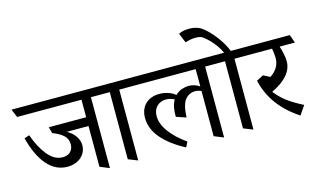

<svg xmlns="http://www.w3.org/2000/svg" viewBox="-125 -1126 2437 1475"><g transform="rotate(-15 1093.5 -388.5)"><path d="M14.6 -341.3 55.2 -354.5Q89.4 -255.4 142.3 -189.9Q195.3 -124.5 261.2 -124.5Q301.8 -124.5 323.7 -147.2Q345.7 -169.9 345.7 -206.1Q345.7 -248 316.2 -275.6Q286.6 -303.2 230 -325.2L216.3 -375H513.7V-514.2H2L-25.4 -579.6H652.8L678.2 -514.2H588.9V49.8L513.7 19V-305.2H340.8Q382.8 -282.2 406.2 -247.8Q429.7 -213.4 429.7 -175.8Q429.7 -137.7 409.9 -107.7Q390.1 -77.6 355.7 -61Q321.3 -44.4 278.8 -44.4Q185.1 -44.4 118.2 -121.1Q51.3 -197.8 14.6 -341.3Z M647.9 -514.2 622.1 -579.6H899.9L923.8 -514.2H814V49.3L738.8 19.5V-514.2Z M1594.7 -514.2H1497.1V49.8L1421.9 19V-341.3Q1395 -351.6 1373.5 -351.6Q1324.7 -351.6 1293.5 -313Q1262.2 -274.4 1258.3 -173.3L1179.7 -199.7Q1177.2 -280.8 1206.5 -331.5Q1172.4 -348.1 1142.1 -348.1Q1095.2 -348.1 1066.9 -319.3Q1038.6 -290.5 1038.6 -242.2Q1038.6 -180.7 1086.4 -115.7Q1134.3 -50.8 1216.8 6.8L1195.8 47.9Q1080.6 -12.2 1014.6 -88.4Q948.7 -164.6 948.7 -252.4Q948.7 -299.3 968.3 -333.3Q987.8 -367.2 1022.5 -385Q1057.1 -402.8 1102.1 -402.8Q1136.2 -402.8 1170.4 -391.8Q1204.6 -380.9 1228 -360.4Q1251.5 -384.3 1280.3 -394Q1309.1 -403.8 1335.4 -403.8Q1383.3 -403.8 1421.9 -376.5V-514.2H900.4L874 -579.6H1569.3Z M1840.3 -514.2H1730.5V49.3L1655.3 19.5V-514.2H1564.5L1538.6 -579.6H1665.5Q1643.1 -626.5 1614 -661.9Q1585 -697.3 1560.1 -717.8Q1535.2 -738.3 1524.4 -742.2Q1509.3 -747.6 1481 -747.6Q1463.9 -747.6 1445.6 -744.4Q1427.2 -741.2 1400.4 -733.4L1369.1 -809.6Q1392.1 -820.8 1412.4 -824Q1432.6 -827.1 1457 -827.1Q1516.6 -827.1 1559.6 -793.9Q1606.4 -757.3 1651.1 -697.8Q1695.8 -638.2 1718.8 -579.6H1816.4Z M2156.2 -32.7 2107.4 38.6Q2003.4 -29.8 1940.7 -115.5Q1877.9 -201.2 1854 -306.2L1908.7 -334.5L1961.4 -307.6Q2037.6 -357.9 2037.6 -438.5Q2037.6 -456.1 2035.6 -472.4Q2033.7 -488.8 2029.3 -514.2H1816.9L1790.5 -579.6H2188L2211.4 -514.2H2089.8Q2099.6 -484.4 2106.4 -451.4Q2113.3 -418.5 2113.3 -392.1Q2113.3 -333 2071.5 -283.7Q2029.8 -234.4 1944.8 -193.4Q1984.4 -143.6 2030 -108.9Q2075.7 -74.2 2156.2 -32.7Z"/></g></svg>

Font: Vesper Libre
Style: Regular
Weight: 400
Designer: Robert Keller & Kimya Gandhi
Foundry: Mota Italic
Version: Version 1.058